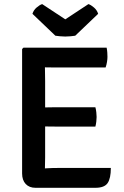

<svg xmlns="http://www.w3.org/2000/svg" viewBox="-20 -916 607 938"><path d="M88 -676.5 94.5 -683H199.5V-589Q199.5 -568 200 -554.2Q200.5 -540.5 200.5 -520V-147Q200.5 -133 200 -120.8Q199.5 -108.5 199.5 -93.5V1.5H153.5Q123 1.5 105.5 -17.2Q88 -36 88 -68.5ZM446 -392Q449 -381 450.5 -367.5Q452 -354 452 -344.5Q452 -335 450.5 -322Q449 -309 446 -297.5H263.5Q252 -297.5 233.5 -297.8Q215 -298 195.5 -298.2Q176 -298.5 161 -298.5V-390.5Q176 -391 195.5 -391.2Q215 -391.5 233.5 -391.8Q252 -392 263.5 -392ZM501 -683Q503.5 -670.5 504.2 -659Q505 -647.5 505 -638Q505 -628 502.8 -613.8Q500.5 -599.5 496 -586.5H263.5Q252 -586.5 233.5 -586.5Q215 -586.5 195.5 -587Q176 -587.5 161 -588V-683ZM521.5 -95.5Q521.5 -44.5 505.8 -21.5Q490 1.5 446 1.5H161V-91Q186 -92.5 210.5 -94Q235 -95.5 266.5 -95.5ZM412 -896Q424.5 -892 439.2 -879.2Q454 -866.5 459.5 -848.5L347.5 -741.5Q338 -740 325 -738.8Q312 -737.5 299 -737.5Q286 -737.5 273.2 -738.8Q260.5 -740 250.5 -741.5L138.5 -848.5Q144 -866.5 158.8 -879.2Q173.5 -892 186 -896L299 -821.5Z"/></svg>

Font: Signika Negative Light Medium
Style: Regular
Weight: 500
Version: Version 2.001